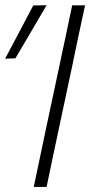

<svg xmlns="http://www.w3.org/2000/svg" viewBox="-29 -734 360 754"><path d="M103.5 0Q116 -60.5 128 -116Q140 -171.5 153.5 -237.5L203.5 -472Q218 -540 230 -596.5Q241.5 -653 254.5 -713H305Q292 -653 280 -596.5Q268 -540 254 -472L204 -237.5Q190 -171.5 178.2 -116Q166.5 -60.5 154 0ZM-9 -503.5Q19.5 -556.5 47 -609Q74 -661 101.5 -712.5L154 -713.5Q123 -660.5 92.8 -609Q62.5 -557.5 31.5 -505Z"/></svg>

Font: Heraclito ExtraLight
Style: Italic
Weight: 200
Italic angle: -12°
Designer: Kostas Bartsokas (font) & Cristiano Sobral (main changes)
Foundry: Kostas Bartsokas (font) & Cristiano Sobral (main changes)
Version: Version 1.00;July 8, 2020;FontCreator 13.0.0.2655 64-bit